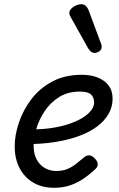

<svg xmlns="http://www.w3.org/2000/svg" viewBox="-20 -875 566 914"><path d="M238 19Q179 19 137 -6.5Q95 -32 72.5 -76Q50 -120 50 -178Q50 -232 70 -291.5Q90 -351 129.5 -403Q169 -455 229 -487Q289 -519 370 -519Q412 -519 445 -506Q478 -493 497 -468Q516 -443 516 -405Q516 -367 497.5 -334Q479 -301 444.5 -274.5Q410 -248 360 -229Q310 -210 246 -199.5Q182 -189 106 -189L129 -259Q185 -259 231.5 -266.5Q278 -274 314.5 -287Q351 -300 376.5 -316.5Q402 -333 415 -351Q428 -369 428 -386Q428 -412 413 -425.5Q398 -439 360 -439Q303 -439 261.5 -413Q220 -387 193 -346.5Q166 -306 153 -262Q140 -218 140 -181Q140 -143 154.5 -116Q169 -89 193.5 -75Q218 -61 248 -61Q276 -61 298 -69.5Q320 -78 339.5 -93Q359 -108 379 -125Q393 -137 405.5 -135.5Q418 -134 429 -123Q443 -110 445 -96Q447 -82 434 -70Q402 -40 370.5 -20Q339 0 306.5 9.5Q274 19 238 19ZM429 -623Q422 -623 414.5 -628Q407 -633 399 -646L318 -791Q315 -797 312.5 -802Q310 -807 310 -813Q310 -824 319 -833.5Q328 -843 341.5 -849Q355 -855 368 -855Q391 -855 403 -823L460 -670Q462 -666 463 -661.5Q464 -657 464 -653Q464 -638 452.5 -630.5Q441 -623 429 -623Z"/></svg>

Font: Playwrite IE
Style: Regular
Weight: 400
Designer: Veronika Burian, José Scaglione
Foundry: TypeTogether
Version: Version 1.002